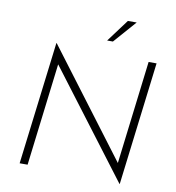

<svg xmlns="http://www.w3.org/2000/svg" viewBox="-99 -1012 1021 1116"><g transform="rotate(10 412.0 -453.5)"><path d="M683 17H681L200 -618L212 -624L136 0H89L178 -725H180L662 -86L649 -85L725 -710H772ZM617 -924 500 -791H466L565 -924Z"/></g></svg>

Font: Josefin Sans Thin Light
Style: Italic
Weight: 300
Italic angle: -7°
Version: Version 2.000